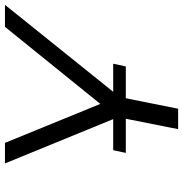

<svg xmlns="http://www.w3.org/2000/svg" viewBox="-2 -738 740 776"><g transform="rotate(-90 368.0 -350.0)"><path d="M138 -211.5 149 -262.5H274.5L95.5 -700H178.5L336 -314.5L647.5 -700H736.5L385 -262.5H498.5L487.5 -211.5H359L316.5 0H234L276 -211.5Z"/></g></svg>

Font: Argentum Sans Light
Style: Italic
Weight: 300
Italic angle: -11.3°
Designer: Julieta Ulanovsky (font), Owen Earl (portions from Jones font), Cristiano Sobral (main changes and remaster)
Foundry: Julieta Ulanovsky (font), Owen Earl (portions from Jones font), Cristiano Sobral (main changes and remaster)
Version: Version 3.127